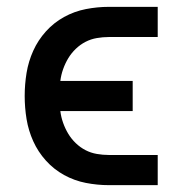

<svg xmlns="http://www.w3.org/2000/svg" viewBox="-20 -540 540 560"><path d="M297 0Q264 0 230.5 -6.5Q197 -13 167 -29.5Q137 -46 114 -71.5Q91 -97 77 -128Q63 -159 57.5 -192.5Q52 -226 52 -260Q52 -294 57.5 -327.5Q63 -361 77 -392Q91 -423 114 -448.5Q137 -474 167 -490.5Q197 -507 230.5 -513.5Q264 -520 297 -520H440V-432H297Q280 -432 262.5 -429Q245 -426 229.5 -418Q214 -410 201 -397.5Q188 -385 179 -370Q170 -355 164 -338Q158 -321 156 -304H367V-216H156Q158 -199 164 -182Q170 -165 179 -150Q188 -135 201 -122.5Q214 -110 229.5 -102Q245 -94 262.5 -91Q280 -88 297 -88H440V0Z"/></svg>

Font: Iosevka SS18 Semibold
Style: Regular
Weight: 600
Monospace: yes
Designer: Belleve Invis
Foundry: Belleve Invis
Version: Version 25.1.1; ttfautohint (v1.8.4)